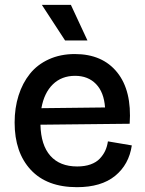

<svg xmlns="http://www.w3.org/2000/svg" viewBox="-20 -755 594 788"><path d="M247.1 -588.9 151.9 -734.9H271L338.9 -588.9ZM295.9 13.2Q172.4 13.2 106.2 -58.1Q40 -129.4 40 -252Q40 -312 56.2 -363Q72.3 -414.1 102.8 -452.1Q133.3 -490.2 180.7 -511.7Q228 -533.2 287.1 -533.2Q400.4 -533.2 460.9 -458Q521.5 -382.8 512.2 -247.1L146 -243.2Q147.9 -159.2 186.8 -115.5Q225.6 -71.8 296.9 -71.8Q328.1 -71.8 351.8 -80.3Q375.5 -88.9 389.6 -104Q403.8 -119.1 411.9 -136.5Q419.9 -153.8 422.9 -174.8L521 -158.2Q509.3 -79.6 452.4 -33.2Q395.5 13.2 295.9 13.2ZM288.1 -443.8Q232.9 -443.8 197 -408.9Q161.1 -374 149.9 -311L411.1 -314Q406.7 -376.5 374 -410.2Q341.3 -443.8 288.1 -443.8Z"/></svg>

Font: Bricolage Grotesque Medium
Style: Regular
Weight: 500
Designer: Mathieu Triay
Foundry: Atelier Triay
Version: Version 1.000;gftools[0.9.30]